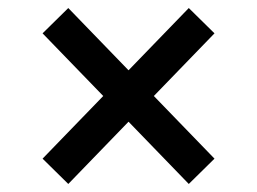

<svg xmlns="http://www.w3.org/2000/svg" viewBox="-20 -541 640 478"><path d="M300 -238 150 -83 86 -146 237 -302 86 -458 150 -521 300 -366 450 -521 514 -458 363 -302 514 -146 450 -83Z"/></svg>

Font: IBM Plex Sans Arabic Medm
Style: Regular
Weight: 500
Designer: Mike Abbink, Paul van der Laan, Pieter van Rosmalen, Wael Morcos, Khajak Apelian
Foundry: Bold Monday
Version: Version 1.005